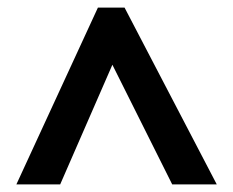

<svg xmlns="http://www.w3.org/2000/svg" viewBox="-20 -738 612 504"><path d="M23 -254 237 -718H307L549 -254H432L275 -568L138 -254Z"/></svg>

Font: Noto Sans Gujarati UI
Style: Bold
Weight: 700
Designer: Jelle Bosma - Monotype Design Team, Universal Thirst
Foundry: Monotype Imaging Inc.
Version: Version 2.106; ttfautohint (v1.8.4.7-5d5b)